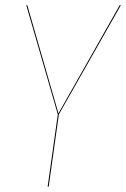

<svg xmlns="http://www.w3.org/2000/svg" viewBox="-20 -700 473 720"><path d="M433.1 -680.2 200.7 -271 162.6 0H158.7L196.8 -271L78.6 -680.2H82.5L199.2 -274.9L428.7 -680.2Z"/></svg>

Font: Fira Sans Compressed Four
Style: Italic
Weight: 100
Width: 3
Italic angle: -8°
Designer: Carrois Corporate & Edenspiekermann AG
Foundry: Carrois Corporate GbR & Edenspiekermann AG
Version: Version 4.203;PS 004.203;hotconv 1.0.88;makeotf.lib2.5.64775